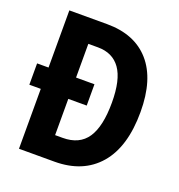

<svg xmlns="http://www.w3.org/2000/svg" viewBox="-129 -823 870 931"><g transform="rotate(20 305.5 -357.0)"><path d="M266 -714Q409 -714 486.5 -625.5Q564 -537 564 -369Q564 -189 482.5 -94.5Q401 0 254 0H71V-309H12V-419H71V-714ZM263 -593H213V-419H308V-309H213V-122H252Q338 -122 378 -181.5Q418 -241 418 -364Q418 -482 378.5 -537.5Q339 -593 263 -593Z"/></g></svg>

Font: Noto Sans Myanmar UI Condensed
Style: Bold
Weight: 700
Width: 3
Designer: Monotype Design Team
Foundry: Monotype Imaging Inc.
Version: Version 2.103; ttfautohint (v1.8.4.7-5d5b)